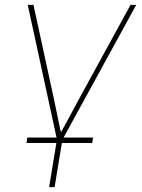

<svg xmlns="http://www.w3.org/2000/svg" viewBox="-20 -566 584 790"><path d="M215.3 12.2 94.2 -545.9H117.7L200.7 -164.1Q209 -127 216.3 -89.4Q223.6 -51.8 232.4 -14.6H226.6Q248 -51.8 267.8 -89.4Q287.6 -127 308.1 -164.1L517.1 -545.9H540.5L234.9 12.2ZM182.1 204.1 216.3 -3.9H238.8L204.6 204.1ZM88.9 22.5 92.3 0H362.8L359.4 22.5Z"/></svg>

Font: Inter Thin
Style: Italic
Weight: 250
Italic angle: -9.3988°
Designer: Rasmus Andersson
Foundry: rsms
Version: Version 4.001;git-66647c0bb